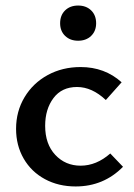

<svg xmlns="http://www.w3.org/2000/svg" viewBox="-20 -667 483 693"><path d="M197 -583Q197 -612 215 -629.5Q233 -647 262 -647Q291 -647 309 -629.5Q327 -612 327 -583Q327 -555 309 -537.5Q291 -520 262 -520Q233 -520 215 -537.5Q197 -555 197 -583ZM38 -202Q38 -265 68.5 -316Q99 -367 152 -396Q205 -425 271 -425Q358 -425 419 -370L362 -306Q312 -353 258 -353Q203 -353 173 -313Q143 -273 143 -213Q143 -147 179.5 -108Q216 -69 271 -69Q328 -69 378 -113L424 -65Q354 6 253 6Q191 6 142 -20.5Q93 -47 65.5 -94.5Q38 -142 38 -202Z"/></svg>

Font: Ysabeau Infant Semibold
Style: Regular
Weight: 600
Designer: Christian Thalmann (Catharsis Fonts)
Version: Version 0.003